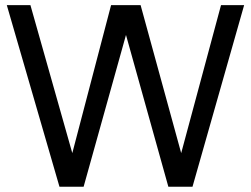

<svg xmlns="http://www.w3.org/2000/svg" viewBox="-20 -710 953 730"><path d="M908.2 -690.4 711.9 0H620.1L459 -577.1L297.9 0H206.1L5.9 -690.4H95.7L254.9 -127.9L402.3 -690.4H514.6L668.9 -127.9L820.3 -690.4Z"/></svg>

Font: Dinish Expanded
Style: Regular
Weight: 400
Width: 7
Designer: Charles Nix
Foundry: Playbeing
Version: Version 2.005; ttfautohint (v1.8.3)